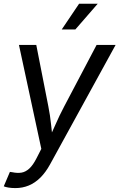

<svg xmlns="http://www.w3.org/2000/svg" viewBox="-29 -778 626 1006"><path d="M-9.3 198.2 22.9 122.6 36.1 124.5Q62 129.9 83.5 126.5Q105 123 124.5 105.2Q144 87.4 162.6 50.8L187.5 2L70.3 -542.5H161.1L224.1 -221.7Q233.9 -172.9 238.8 -124.3Q243.7 -75.7 250 -29.8H218.8Q240.2 -75.7 261.2 -124.3Q282.2 -172.9 308.1 -221.7L477.1 -542.5H576.7L233.4 83Q210.4 125 182.6 152.6Q154.8 180.2 122.1 193.8Q89.4 207.5 51.3 207.5Q30.8 207.5 14.4 204.6Q-2 201.7 -9.3 198.2ZM294.4 -623.5 385.3 -758.3H482.9L365.7 -623.5Z"/></svg>

Font: Inter 16pt
Style: Italic
Weight: 400
Italic angle: -9.3988°
Version: Version 4.001;git-66647c0bb